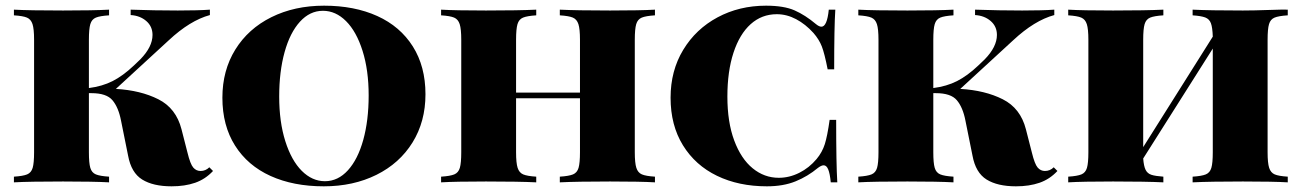

<svg xmlns="http://www.w3.org/2000/svg" viewBox="-20 -642 4583 676"><path d="M730 -40Q703 -11 667 1.5Q631 14 584 14Q519 14 480.5 -10Q442 -34 431 -94L406 -218Q397 -264 376 -289Q355 -314 302 -314H293V-106Q293 -68 298 -51Q303 -34 317.5 -28Q332 -22 364 -20V0Q309 -3 202 -3Q83 -3 29 0V-20Q61 -22 75.5 -28Q90 -34 95 -51Q100 -68 100 -106V-502Q100 -540 94.5 -557Q89 -574 75 -580Q61 -586 29 -588V-608Q83 -605 202 -605Q308 -605 364 -608V-588Q332 -586 317.5 -580Q303 -574 298 -557Q293 -540 293 -502V-332Q340 -338 376.5 -356.5Q413 -375 451 -411L474 -433Q517 -477 517 -519Q517 -549 495 -568Q473 -587 440 -589V-608Q524 -605 606 -605Q678 -605 719 -608V-589Q649 -570 574 -500L388 -329Q475 -324 537.5 -292.5Q600 -261 619 -187L640 -105Q650 -64 660.5 -52Q671 -40 686 -40Q704 -40 717 -53Z M1478 -310Q1478 -214 1432.5 -140.5Q1387 -67 1305.5 -26.5Q1224 14 1120 14Q1013 14 932.5 -22.5Q852 -59 807.5 -129.5Q763 -200 763 -298Q763 -394 808.5 -467.5Q854 -541 935.5 -581.5Q1017 -622 1121 -622Q1228 -622 1308.5 -585.5Q1389 -549 1433.5 -478.5Q1478 -408 1478 -310ZM963 -302Q963 -213 984.5 -145Q1006 -77 1042.5 -40.5Q1079 -4 1124 -4Q1170 -4 1205 -42.5Q1240 -81 1259 -149.5Q1278 -218 1278 -306Q1278 -395 1256.5 -463Q1235 -531 1198.5 -567.5Q1162 -604 1117 -604Q1071 -604 1036 -565.5Q1001 -527 982 -458.5Q963 -390 963 -302Z M2286 -588Q2254 -586 2239.5 -580Q2225 -574 2220 -557Q2215 -540 2215 -502V-106Q2215 -68 2220.5 -51Q2226 -34 2240 -28Q2254 -22 2286 -20V0Q2235 -3 2128 -3Q2013 -3 1951 0V-20Q1983 -22 1997.5 -28Q2012 -34 2017 -51Q2022 -68 2022 -106V-296H1797V-106Q1797 -68 1802.5 -51Q1808 -34 1822 -28Q1836 -22 1868 -20V0Q1807 -3 1691 -3Q1584 -3 1533 0V-20Q1565 -22 1579.5 -28Q1594 -34 1599 -51Q1604 -68 1604 -106V-502Q1604 -540 1598.5 -557Q1593 -574 1579 -580Q1565 -586 1533 -588V-608Q1584 -605 1691 -605Q1806 -605 1868 -608V-588Q1836 -586 1821.5 -580Q1807 -574 1802 -557Q1797 -540 1797 -502V-316H2022V-502Q2022 -540 2016.5 -557Q2011 -574 1997 -580Q1983 -586 1951 -588V-608Q2012 -605 2128 -605Q2235 -605 2286 -608Z M2853 -557Q2864 -548 2872 -548Q2892 -548 2898 -608H2921Q2917 -548 2917 -398H2894Q2883 -454 2873.5 -478.5Q2864 -503 2844 -526Q2816 -557 2783 -574.5Q2750 -592 2715 -592Q2662 -592 2623 -557Q2584 -522 2562.5 -456.5Q2541 -391 2541 -302Q2541 -212 2565 -147.5Q2589 -83 2630 -49.5Q2671 -16 2722 -16Q2759 -16 2794 -33.5Q2829 -51 2855 -82Q2875 -106 2884 -134.5Q2893 -163 2901 -220H2924Q2924 -63 2928 0H2905Q2902 -31 2896 -45.5Q2890 -60 2880 -60Q2872 -60 2860 -51Q2824 -21 2781 -3.5Q2738 14 2680 14Q2581 14 2504.5 -23Q2428 -60 2384.5 -130.5Q2341 -201 2341 -298Q2341 -393 2385.5 -466.5Q2430 -540 2506.5 -581Q2583 -622 2677 -622Q2740 -622 2777.5 -605.5Q2815 -589 2853 -557Z M3703 -40Q3676 -11 3640 1.5Q3604 14 3557 14Q3492 14 3453.5 -10Q3415 -34 3404 -94L3379 -218Q3370 -264 3349 -289Q3328 -314 3275 -314H3266V-106Q3266 -68 3271 -51Q3276 -34 3290.5 -28Q3305 -22 3337 -20V0Q3282 -3 3175 -3Q3056 -3 3002 0V-20Q3034 -22 3048.5 -28Q3063 -34 3068 -51Q3073 -68 3073 -106V-502Q3073 -540 3067.5 -557Q3062 -574 3048 -580Q3034 -586 3002 -588V-608Q3056 -605 3175 -605Q3281 -605 3337 -608V-588Q3305 -586 3290.5 -580Q3276 -574 3271 -557Q3266 -540 3266 -502V-332Q3313 -338 3349.5 -356.5Q3386 -375 3424 -411L3447 -433Q3490 -477 3490 -519Q3490 -549 3468 -568Q3446 -587 3413 -589V-608Q3497 -605 3579 -605Q3651 -605 3692 -608V-589Q3622 -570 3547 -500L3361 -329Q3448 -324 3510.5 -292.5Q3573 -261 3592 -187L3613 -105Q3623 -64 3633.5 -52Q3644 -40 3659 -40Q3677 -40 3690 -53Z M4443 -502V-106Q4443 -68 4448.5 -51Q4454 -34 4468 -28Q4482 -22 4514 -20V0Q4463 -3 4356 -3Q4241 -3 4179 0V-20Q4211 -22 4225.5 -28Q4240 -34 4245 -51Q4250 -68 4250 -106V-471L4005 -84Q4007 -57 4013.5 -44Q4020 -31 4034 -26.5Q4048 -22 4076 -20V0Q4015 -3 3899 -3Q3792 -3 3741 0V-20Q3773 -22 3787.5 -28Q3802 -34 3807 -51Q3812 -68 3812 -106V-502Q3812 -540 3806.5 -557Q3801 -574 3787 -580Q3773 -586 3741 -588V-608Q3792 -605 3899 -605Q4014 -605 4076 -608V-588Q4044 -586 4029.5 -580Q4015 -574 4010 -557Q4005 -540 4005 -502V-124L4250 -513Q4249 -545 4243.5 -560Q4238 -575 4223.5 -580.5Q4209 -586 4179 -588V-608Q4240 -605 4356 -605Q4394 -605 4450 -607Q4506 -609 4514 -608V-588Q4482 -586 4467.5 -580Q4453 -574 4448 -557Q4443 -540 4443 -502Z"/></svg>

Font: Playfair Display SC Black
Style: Regular
Weight: 900
Designer: Claus Eggers Sørensen
Foundry: Claus Eggers Sørensen
Version: Version 1.200; ttfautohint (v1.6)